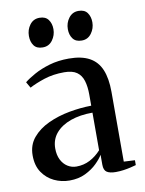

<svg xmlns="http://www.w3.org/2000/svg" viewBox="-84 -787 644 855"><g transform="rotate(-10 238.5 -359.5)"><path d="M161.5 9Q124.5 9 92 -6.5Q59.5 -22 38.8 -52.5Q18 -83 18 -129.5Q18 -176.5 45.5 -209.2Q73 -242 117.2 -262.5Q161.5 -283 213.2 -292.5Q265 -302 313.5 -302.5V-353Q313.5 -389 305.5 -415.2Q297.5 -441.5 277.5 -455.8Q257.5 -470 220.5 -470Q170.5 -470 130 -456.8Q89.5 -443.5 61.5 -428.5L46 -455.5Q63 -469.5 93 -486.2Q123 -503 163 -514.8Q203 -526.5 251 -526.5Q308.5 -526.5 344.2 -507Q380 -487.5 396.5 -447.8Q413 -408 413 -347.5V-32L463 -29.5V-7.5Q452.5 -4.5 437.8 -1Q423 2.5 405.8 5Q388.5 7.5 370.5 7.5Q344 7.5 330.2 -1.2Q316.5 -10 316.5 -35V-80Q307 -63.5 285.8 -42.5Q264.5 -21.5 233.2 -6.2Q202 9 161.5 9ZM202 -47Q235 -47 263 -61.5Q291 -76 313.5 -101V-271Q257.5 -271 214.5 -255.8Q171.5 -240.5 147 -211.8Q122.5 -183 122.5 -142.5Q122.5 -113 133.2 -91.5Q144 -70 162.2 -58.5Q180.5 -47 202 -47ZM146 -595.5Q119 -595.5 106.5 -612.8Q94 -630 94 -656Q94 -684.5 110.2 -706.2Q126.5 -728 154 -728H155Q181.5 -728 194.2 -710.5Q207 -693 207 -667.5Q207 -640 190.8 -617.8Q174.5 -595.5 147 -595.5ZM322.5 -595.5Q295.5 -595.5 282.8 -612.8Q270 -630 270 -656Q270 -684.5 286.5 -706.2Q303 -728 330 -728H331Q358 -728 370.5 -710.5Q383 -693 383 -667.5Q383 -640 366.8 -617.8Q350.5 -595.5 323.5 -595.5Z"/></g></svg>

Font: Merriweather 120pt
Style: Regular
Weight: 400
Version: Version 2.100